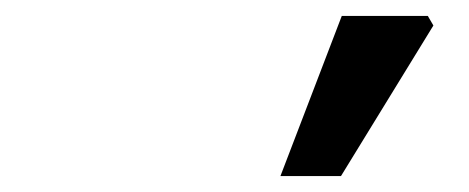

<svg xmlns="http://www.w3.org/2000/svg" viewBox="-20 -788 589 241"><path d="M332 -567 409 -768H517L524 -756L408 -567Z"/></svg>

Font: Source Sans 3 Semibold
Style: Italic
Weight: 600
Italic angle: -11°
Designer: Paul D. Hunt
Foundry: Adobe
Version: Version 3.052;hotconv 1.1.0;makeotfexe 2.6.0